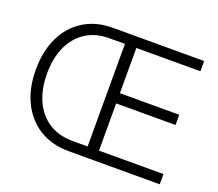

<svg xmlns="http://www.w3.org/2000/svg" viewBox="-121 -897 1208 1066"><g transform="rotate(20 483.0 -364.0)"><path d="M377.9 0Q278.8 0 205.6 -45.2Q132.3 -90.3 92.3 -172.1Q52.2 -253.9 52.2 -363.8Q52.2 -474.6 92 -556.2Q131.8 -637.7 204.3 -682.6Q276.9 -727.5 374.5 -727.5H498V-666.5H376.5Q296.4 -666.5 238.5 -629.4Q180.7 -592.3 149.4 -524.4Q118.2 -456.5 118.2 -364.3Q118.2 -272.5 149.4 -204.1Q180.7 -135.7 239.5 -98.1Q298.3 -60.5 380.4 -60.5H496.6V0ZM468.3 0V-727.5H914.1V-667H535.6V-399.9H886.2V-339.4H535.6V-60.5H916.5V0Z"/></g></svg>

Font: Inter 24pt Light
Style: Regular
Weight: 300
Designer: Rasmus Andersson
Foundry: rsms
Version: Version 4.001;git-66647c0bb